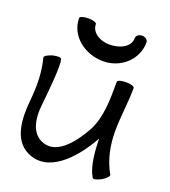

<svg xmlns="http://www.w3.org/2000/svg" viewBox="-154 -940 964 1088"><g transform="rotate(20 328.0 -395.5)"><path d="M145 -800C145 -693 244 -616 356 -616C462 -616 551 -696 551 -800C551 -816 535 -828 516 -828C496 -828 480 -816 480 -800C480 -745 418 -717 356 -717C300 -717 246 -749 246 -800C246 -809 224 -816 196 -816C168 -816 145 -809 145 -800ZM31 -520C53 -439 53 -354 45 -270C33 -156 39 -28 137 20C272 86 402 -47 485 -196V-197C487 -115 494 -31 527 25C531 33 554 28 579 14C603 0 619 -18 615 -25C573 -98 556 -182 556 -267C556 -355 571 -443 571 -531C571 -532 571 -533 571 -533C571 -542 548 -549 520 -549C492 -549 469 -542 469 -533C469 -429 469 -316 422 -230C364 -125 277 -24 183 -71C117 -103 107 -187 115 -263C125 -358 140 -505 129 -546C127 -555 103 -556 76 -549C49 -541 29 -529 31 -520Z"/></g></svg>

Font: Nupuram Medium
Style: Regular
Weight: 500
Designer: Santhosh Thottingal (santhosh.thottingal@gmail.com)
Foundry: SMC
Version: Version 1.000